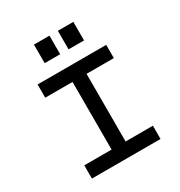

<svg xmlns="http://www.w3.org/2000/svg" viewBox="-178 -883 942 1006"><g transform="rotate(-30 293.0 -380.0)"><path d="M85.9 -569.3H501V-489.3H335.9V-80.1H501V0H85.9V-80.1H251V-489.3H85.9ZM173.8 -647.5V-759.8H267.6V-647.5ZM318.4 -647.5V-759.8H412.1V-647.5Z"/></g></svg>

Font: Thabit-Bold
Style: Bold
Weight: 700
Designer: Regenerated by Nadim Shaikli
Foundry: MAK Alagha
Version: 0.01